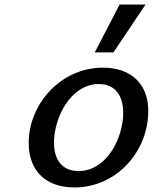

<svg xmlns="http://www.w3.org/2000/svg" viewBox="-20 -810 671 843"><path d="M619 -790H505L396 -580H478ZM106 -183C106 -58 183 13 307 13C493 13 631 -146 631 -323C631 -441 556 -513 432 -513C247 -513 106 -353 106 -183ZM217 -184C217 -293 290 -441 414 -441C489 -441 521 -386 521 -314C521 -205 449 -59 325 -59C249 -59 217 -113 217 -184Z"/></svg>

Font: Perun Medium Italic
Style: Regular
Weight: 500
Italic angle: -12°
Foundry: Copyright (c) Stefan Peev, Context Ltd, 2016
Version: Version 1.026